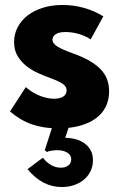

<svg xmlns="http://www.w3.org/2000/svg" viewBox="-20 -499 481 768"><path d="M212.7 14.5Q154.1 14.5 107.7 -1.6Q61.4 -17.7 20 -53.2L83.2 -150.5Q110 -127.3 139.8 -115.7Q169.5 -104.1 196.8 -104.1Q218.6 -104.1 232.5 -112.5Q246.4 -120.9 246.4 -137.3Q246.4 -153.2 230.7 -163.9Q215 -174.5 180.9 -186.8Q158.6 -195 133.4 -206.1Q108.2 -217.3 86.6 -234.1Q65 -250.9 50.7 -274.3Q36.4 -297.7 36.4 -330.9Q36.4 -362.3 50.2 -389.3Q64.1 -416.4 89.5 -436.4Q115 -456.4 150.7 -467.7Q186.4 -479.1 230.5 -479.1Q274.1 -479.1 315.7 -467.5Q357.3 -455.9 393.2 -433.6L342.7 -341.4Q320.9 -355.9 294.3 -363.4Q267.7 -370.9 242.3 -370.9Q215.9 -370.9 203 -362.3Q190 -353.6 190 -340.5Q190 -324.5 210.5 -312.3Q230.9 -300 275.5 -284.1Q344.1 -259.5 380.2 -224.3Q416.4 -189.1 416.4 -133.6Q416.4 -98.2 402.3 -70.7Q388.2 -43.2 361.8 -24.3Q335.5 -5.5 297.7 4.5Q260 14.5 212.7 14.5ZM260 -5 240.9 52.3Q261.4 52.3 281.4 57.5Q301.4 62.7 317 73.6Q332.7 84.5 342.3 101.6Q351.8 118.6 351.8 141.8Q351.8 165.5 342.5 185Q333.2 204.5 316.6 218.9Q300 233.2 277 241.1Q254.1 249.1 226.8 249.1Q149.1 249.1 90 177.7L151.4 131.8Q166.8 151.4 185.2 161.6Q203.6 171.8 223.2 171.8Q242.3 171.8 253.6 162.5Q265 153.2 265 138.2Q265 121.8 249.5 111.8Q234.1 101.8 209.1 101.8Q196.8 101.8 184.8 103.9Q172.7 105.9 167.7 109.1L159.1 101.8L193.6 -5Z"/></svg>

Font: Spartan ExtBd
Style: Regular
Weight: 800
Designer: Matt Bailey, Mirko Velimirovic
Foundry: Matt Bailey
Version: Version 1.005